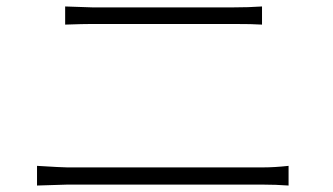

<svg xmlns="http://www.w3.org/2000/svg" viewBox="-20 -654 1040 600"><path d="M95.7 -74.2V-135.7Q173.8 -130.9 189.5 -130.9H802.7Q837.9 -130.9 881.8 -135.7V-74.2Q841.8 -77.1 802.7 -77.1H189.5ZM183.6 -577.1V-633.8Q268.6 -630.9 269.5 -630.9H707Q757.8 -630.9 798.8 -633.8V-577.1Q771.5 -579.1 707 -579.1H269.5Q240.2 -579.1 183.6 -577.1Z"/></svg>

Font: GenEi Gothic M Light
Style: Regular
Weight: 300
Designer: o_tamon (Modified); [Source Han Sans]
Ryoko NISHIZUKA  (kana & ideographs); Paul D. Hunt (Latin, Greek & Cyrillic); Wenl
Version: Version 1.1a;Original Version 1.004